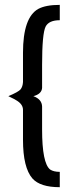

<svg xmlns="http://www.w3.org/2000/svg" viewBox="-20 -738 287 795"><path d="M14.6 -339.8Q56.6 -357.4 65.4 -368.2Q74.2 -379.9 75.2 -398.4V-519.5Q75.2 -666 138.7 -701.2Q169.9 -717.8 227.5 -717.8V-654.3Q182.6 -654.3 168.9 -627.9Q154.3 -598.6 154.3 -468.8Q154.3 -462.9 154.3 -458V-374Q152.3 -348.6 118.2 -339.8Q153.3 -327.1 154.3 -296.9V-202.1Q154.3 -62.5 187.5 -36.1Q202.1 -26.4 227.5 -26.4V37.1Q146.5 37.1 114.3 1Q75.2 -43.9 75.2 -159.2V-283.2Q75.2 -307.6 44.9 -324.2Q41 -327.1 30.3 -332Q19.5 -336.9 14.6 -339.8Z"/></svg>

Font: Post No Bills Colombo SemiBold
Style: Regular
Weight: 600
Designer: Kosala Senevirathne, Siva Puranthara, Lasantha Premarathna, Tharique Azeez
Foundry: Mooniak
Version: Version 1.220 ; ttfautohint (v1.6)